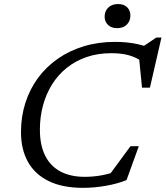

<svg xmlns="http://www.w3.org/2000/svg" viewBox="-20 -894 797 924"><path d="M549 -73 498.5 -41.5 608 -190.5H648L589 -27.5Q548.5 -10.5 491.8 -0.2Q435 10 379 10Q281 10 214.5 -22.5Q148 -55 114.5 -115Q81 -175 81 -258Q81 -333 102.2 -399.2Q123.5 -465.5 163.2 -519.2Q203 -573 258.8 -611.8Q314.5 -650.5 384 -671.5Q453.5 -692.5 534 -692.5Q563 -692.5 590 -689.8Q617 -687 642.8 -681.5Q668.5 -676 692.5 -666.5L663.5 -667L732.5 -713.5H757L701.5 -472H663.5L648.5 -622.5L668 -596Q631.5 -620 596.8 -629Q562 -638 515.5 -638Q450.5 -638 396.8 -619.5Q343 -601 301 -567.2Q259 -533.5 230.2 -487.2Q201.5 -441 186.8 -386Q172 -331 172 -270Q172 -195 197.5 -144.5Q223 -94 271.2 -68.5Q319.5 -43 388 -43Q428.5 -43 468.5 -50.2Q508.5 -57.5 549 -73ZM543 -758.5Q516 -758.5 499.8 -774.2Q483.5 -790 483.5 -814Q483.5 -840 500.8 -857.2Q518 -874.5 548.5 -874.5Q576 -874.5 591.8 -859.2Q607.5 -844 607.5 -819.5Q607.5 -793.5 590.8 -776Q574 -758.5 543 -758.5Z"/></svg>

Font: Newsreader 14pt
Style: Italic
Weight: 400
Italic angle: -17°
Designer: Hugues Gentile
Foundry: Production Type
Version: Version 1.003